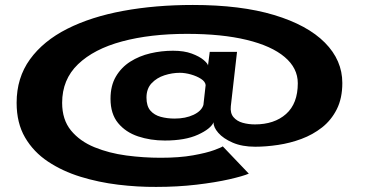

<svg xmlns="http://www.w3.org/2000/svg" viewBox="-20 -721 1471 774"><path d="M609.5 32.5Q535 33 456.2 23.5Q377.5 14 304.5 -8.5Q231.5 -31 173.2 -69.8Q115 -108.5 81 -166.8Q47 -225 47 -306.5Q47 -407.5 100.8 -481.8Q154.5 -556 251 -604.8Q347.5 -653.5 477 -677.2Q606.5 -701 757.5 -701Q950.5 -701 1085 -660.5Q1219.5 -620 1289.8 -549Q1360 -478 1360 -386.5Q1360 -325 1337.8 -280.8Q1315.5 -236.5 1278.2 -207.2Q1241 -178 1195.2 -161Q1149.5 -144 1101 -136.8Q1052.5 -129.5 1009 -129.5Q956 -129.5 918 -146Q880 -162.5 860 -185.5Q840 -208.5 841 -228Q829.5 -201.5 778 -178Q726.5 -154.5 644.5 -154.5Q586.5 -154.5 536.5 -171.2Q486.5 -188 456 -225Q425.5 -262 425.5 -323Q425.5 -375.5 447.2 -412.5Q469 -449.5 505.2 -472.5Q541.5 -495.5 586.2 -506Q631 -516.5 677.5 -516.5Q722 -516.5 753 -505Q784 -493.5 800.8 -479.2Q817.5 -465 818.5 -457L825.5 -512H935.5L910.5 -293Q907.5 -265 921.2 -248.8Q935 -232.5 958.2 -226Q981.5 -219.5 1007.5 -219.5Q1086 -219.5 1133.2 -261.5Q1180.5 -303.5 1180.5 -385.5Q1180.5 -446.5 1127.5 -491.2Q1074.5 -536 974.5 -560.2Q874.5 -584.5 733.5 -584.5Q585.5 -584.5 472 -554Q358.5 -523.5 294.5 -462Q230.5 -400.5 230.5 -306.5Q230.5 -238.5 266.2 -195Q302 -151.5 360.8 -127.5Q419.5 -103.5 489.2 -94.2Q559 -85 627 -85Q703.5 -85 758 -94.8Q812.5 -104.5 843 -115.8Q873.5 -127 878 -131L983 -21Q960 -11 904.2 1.8Q848.5 14.5 772 23.5Q695.5 32.5 609.5 32.5ZM684 -243Q728 -243 760.2 -258.2Q792.5 -273.5 800 -298L809 -378Q807.5 -392 790.5 -403Q773.5 -414 749.8 -420.8Q726 -427.5 705 -427.5Q674 -427.5 643 -417.5Q612 -407.5 591.2 -385.5Q570.5 -363.5 570.5 -327.5Q570.5 -293.5 586.2 -275.2Q602 -257 628 -250Q654 -243 684 -243Z"/></svg>

Font: Anybody UltraExpanded Regular
Style: Bold
Weight: 700
Width: 9
Designer: Tyler Finck
Foundry: Etcetera Type Company
Version: Version 1.010; ttfautohint (v1.8.3) -l 8 -r 50 -G 200 -x 14 